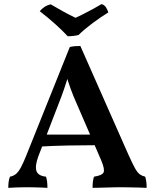

<svg xmlns="http://www.w3.org/2000/svg" viewBox="-20 -904 748 927"><path d="M368 -682 601 -155Q620 -113 632 -91.5Q644 -70 655.5 -62Q667 -54 681 -51Q685 -38 686.5 -25.5Q688 -13 688 3Q675 2 650.5 1.5Q626 1 601 0.5Q576 0 560 0Q548 0 529.5 0.5Q511 1 491 1.5Q471 2 454 2.5Q437 3 427 3Q427 -14 428.5 -27Q430 -40 434 -51Q473 -57 480 -71.5Q487 -86 469 -129L351 -402Q333 -442 321 -475.5Q309 -509 297 -549H313Q301 -508 289 -473Q277 -438 263 -403L165 -149Q148 -102 156 -78.5Q164 -55 202 -51Q206 -40 207.5 -26.5Q209 -13 209 3Q198 2 180.5 1.5Q163 1 143.5 0.5Q124 0 107 0Q82 0 58 1Q34 2 20 3Q20 -11 21.5 -24.5Q23 -38 28 -51Q45 -54 57 -64Q69 -74 81 -96Q93 -118 108 -156L317 -677Q330 -680 341 -681Q352 -682 368 -682ZM435 -254 448 -203Q381 -203 306.5 -201.5Q232 -200 166 -196L182 -254ZM307 -729Q281 -757 247 -787.5Q213 -818 172 -850Q181 -861 194 -870Q207 -879 225 -883Q252 -867 284.5 -849Q317 -831 345 -818Q360 -825 384 -837Q408 -849 431.5 -862Q455 -875 470 -884Q484 -881 492 -868Q500 -855 503 -844Q467 -822 428 -793Q389 -764 359 -735Q347 -732 333.5 -730.5Q320 -729 307 -729Z"/></svg>

Font: Vollkorn SemiBold
Style: Regular
Weight: 600
Designer: Friedrich Althausen
Foundry: Friedrich Althausen
Version: Version 5.000